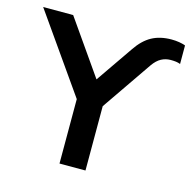

<svg xmlns="http://www.w3.org/2000/svg" viewBox="-127 -818 915 921"><g transform="rotate(15 330.5 -357.0)"><path d="M248 0V-364L274 -283L-22 -705H127L326 -420H304L442 -620Q475 -669 516 -691.5Q557 -714 614 -714Q634 -714 652 -711Q670 -708 683 -703V-611Q673 -615 661.5 -616.5Q650 -618 635 -618Q610 -618 588.5 -606.5Q567 -595 548 -568L352 -283L377 -364V0Z"/></g></svg>

Font: Nunito Sans 11pt
Style: Bold
Weight: 700
Version: Version 3.101;gftools[0.9.27]